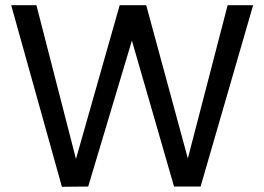

<svg xmlns="http://www.w3.org/2000/svg" viewBox="-20 -717 1016 738"><path d="M23 -697H120L272 -106L440 -697H542L702 -108L855 -697H953L751 0H649L487 -561L319 0L218 1Z"/></svg>

Font: Poppins
Style: Regular
Weight: 400
Designer: Ninad Kale (Devanagari), Jonny Pinhorn (Latin)
Foundry: Indian Type Foundry
Version: Version 3.002 2017